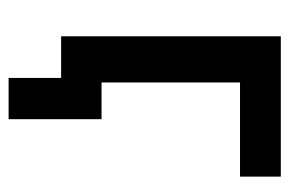

<svg xmlns="http://www.w3.org/2000/svg" viewBox="-136 -428 688 457"><g transform="rotate(90 208.5 -199.0)"><path d="M399.9 -425.8H175.8V-96.2H263.2V125H165V0H65.9V-522.9H399.9Z"/></g></svg>

Font: Rawline SemiBold
Style: Regular
Weight: 600
Designer: Matt McInerney, Pablo Impallari, Rodrigo Fuenzalida
Foundry: Matt McInerney, Pablo Impallari, Rodrigo Fuenzalida
Version: Version 4.020;PS 004.020;hotconv 1.0.88;makeotf.lib2.5.64775